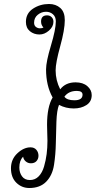

<svg xmlns="http://www.w3.org/2000/svg" viewBox="-20 -847 535 963"><path d="M198 -709Q186 -721 186 -739Q186 -770 216 -770Q230 -770 239 -761Q248 -752 248 -738Q248 -713 225.5 -693.5Q203 -674 178 -674Q150 -674 130 -690.5Q110 -707 110 -737Q110 -780 145.5 -803.5Q181 -827 226 -827Q260 -827 282.5 -807Q305 -787 305 -746Q305 -698 282 -615Q259 -532 259 -494Q259 -444 282 -399Q309 -434 359 -434Q396 -434 418 -415Q440 -396 440 -370Q440 -337 413.5 -320Q387 -303 350 -303Q310 -303 276 -321Q265 -294 263 -237.5Q261 -181 260 -127Q259 -73 251 -20.5Q243 32 212 64Q181 96 127 96Q89 96 62 69.5Q35 43 35 -3Q35 -48 67 -78Q99 -108 133 -108Q152 -108 162.5 -95.5Q173 -83 173 -66Q173 -50 163 -39Q153 -28 135 -28Q120 -28 109 -37.5Q98 -47 96 -61Q77 -42 77 -7Q77 19 90.5 37.5Q104 56 130 56Q156 56 174 37.5Q192 19 201 -12Q210 -43 214 -74.5Q218 -106 218 -141Q218 -151 217 -178Q216 -205 216 -221Q216 -311 244 -358Q211 -417 211 -499Q211 -537 235.5 -618.5Q260 -700 260 -740Q260 -763 245.5 -775.5Q231 -788 211 -788Q188 -788 169.5 -773Q151 -758 151 -733Q151 -719 160 -712Q169 -705 180 -705Q192 -705 198 -709ZM365 -391Q324 -391 303 -362Q316 -344 353 -344Q394 -344 394 -372Q394 -391 365 -391Z"/></svg>

Font: Bonbon
Style: Regular
Weight: 400
Designer: Ksenia Erulevich
Foundry: Cyreal (www.cyreal.org)
Version: Version 1.001